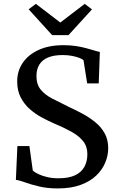

<svg xmlns="http://www.w3.org/2000/svg" viewBox="-20 -992 633 1022"><path d="M287.5 11Q231 11 186.8 0.2Q142.5 -10.5 111.5 -21.8Q80.5 -33 64.5 -34.5L72.5 -214.5H136.5L154.5 -84.5Q164.5 -74.5 184.8 -65Q205 -55.5 232.2 -49.2Q259.5 -43 291 -43Q345.5 -43 379.5 -59Q413.5 -75 429.2 -104Q445 -133 445 -172Q445 -213 422 -241.2Q399 -269.5 359.5 -291.2Q320 -313 269 -334.5Q238.5 -347.5 204.2 -365.8Q170 -384 139.8 -410.2Q109.5 -436.5 90.5 -472.8Q71.5 -509 71.5 -558.5Q71.5 -614 101 -657.5Q130.5 -701 185.5 -726.2Q240.5 -751.5 318 -751.5Q354.5 -751.5 385 -746.8Q415.5 -742 440 -735.2Q464.5 -728.5 482.5 -723Q500.5 -717.5 511.5 -715.5L505.5 -548H444L424.5 -671.5Q418.5 -677.5 402.5 -683.8Q386.5 -690 363.8 -694.5Q341 -699 314 -699Q266.5 -699 235.5 -686Q204.5 -673 189.2 -647.8Q174 -622.5 174 -587Q174 -543 196.5 -515.2Q219 -487.5 259 -466.8Q299 -446 349.5 -421.5Q384.5 -405.5 420.5 -386Q456.5 -366.5 487.5 -341.2Q518.5 -316 537.2 -282.2Q556 -248.5 556 -203Q556 -164.5 540.2 -126.5Q524.5 -88.5 492.2 -57.5Q460 -26.5 409 -7.8Q358 11 287.5 11ZM257.5 -805 132.5 -942.5 171 -971.5 301 -872 431 -971.5 469.5 -942 344.5 -805Z"/></svg>

Font: Merriweather 20pt
Style: Regular
Weight: 400
Version: Version 2.100